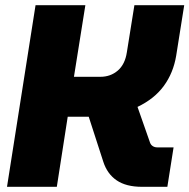

<svg xmlns="http://www.w3.org/2000/svg" viewBox="-20 -720 730 740"><path d="M7 0 117 -700H309L265 -424H367Q406 -424 434 -448Q462 -472 469 -519L498 -700H690L659 -505Q648 -439 611.5 -389Q575 -339 510 -308L558 -171Q561 -162 568.5 -157Q576 -152 586 -152H649L625 0H527Q466 0 429.5 -25Q393 -50 378 -97L322 -270Q316 -270 310 -270Q304 -270 298 -270H241L199 0Z"/></svg>

Font: MuseoModerno Thin ExtraBold
Style: Italic
Weight: 800
Italic angle: -9°
Version: Version 1.003